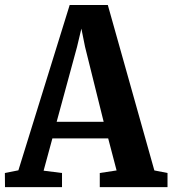

<svg xmlns="http://www.w3.org/2000/svg" viewBox="-36 -768 708 788"><path d="M39.5 -69 250 -747.5H406.5L597.5 -68.5L651.5 -58V0H373.5V-58L442.5 -68.5L408 -200H179L143 -67.5L218.5 -58V0H-15.5L-16 -58ZM389.5 -268 313 -576 298 -650.5 280 -575 196.5 -268Z"/></svg>

Font: Merriweather 24pt SemiCondensed
Style: Bold
Weight: 700
Width: 4
Designer: Eben Sorkin
Foundry: Eben Sorkin
Version: Version 2.100